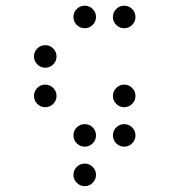

<svg xmlns="http://www.w3.org/2000/svg" viewBox="-20 -674 587 665"><path d="M312.5 -615.2Q312.5 -599.1 301 -587.6Q289.6 -576.2 273.4 -576.2Q257.3 -576.2 245.8 -587.6Q234.4 -599.1 234.4 -615.2Q234.4 -631.3 245.8 -642.8Q257.3 -654.3 273.4 -654.3Q289.6 -654.3 301 -642.8Q312.5 -631.3 312.5 -615.2ZM449.2 -615.2Q449.2 -599.1 437.7 -587.6Q426.3 -576.2 410.2 -576.2Q394 -576.2 382.6 -587.6Q371.1 -599.1 371.1 -615.2Q371.1 -631.3 382.6 -642.8Q394 -654.3 410.2 -654.3Q426.3 -654.3 437.7 -642.8Q449.2 -631.3 449.2 -615.2ZM175.8 -478.5Q175.8 -462.4 164.3 -450.9Q152.8 -439.5 136.7 -439.5Q120.6 -439.5 109.1 -450.9Q97.7 -462.4 97.7 -478.5Q97.7 -494.6 109.1 -506.1Q120.6 -517.6 136.7 -517.6Q152.8 -517.6 164.3 -506.1Q175.8 -494.6 175.8 -478.5ZM175.8 -341.8Q175.8 -325.7 164.3 -314.2Q152.8 -302.7 136.7 -302.7Q120.6 -302.7 109.1 -314.2Q97.7 -325.7 97.7 -341.8Q97.7 -357.9 109.1 -369.4Q120.6 -380.9 136.7 -380.9Q152.8 -380.9 164.3 -369.4Q175.8 -357.9 175.8 -341.8ZM312.5 -205.1Q312.5 -189 301 -177.5Q289.6 -166 273.4 -166Q257.3 -166 245.8 -177.5Q234.4 -189 234.4 -205.1Q234.4 -221.2 245.8 -232.7Q257.3 -244.1 273.4 -244.1Q289.6 -244.1 301 -232.7Q312.5 -221.2 312.5 -205.1ZM449.2 -205.1Q449.2 -189 437.7 -177.5Q426.3 -166 410.2 -166Q394 -166 382.6 -177.5Q371.1 -189 371.1 -205.1Q371.1 -221.2 382.6 -232.7Q394 -244.1 410.2 -244.1Q426.3 -244.1 437.7 -232.7Q449.2 -221.2 449.2 -205.1ZM312.5 -68.4Q312.5 -52.2 301 -40.8Q289.6 -29.3 273.4 -29.3Q257.3 -29.3 245.8 -40.8Q234.4 -52.2 234.4 -68.4Q234.4 -84.5 245.8 -95.9Q257.3 -107.4 273.4 -107.4Q289.6 -107.4 301 -95.9Q312.5 -84.5 312.5 -68.4ZM449.2 -341.8Q449.2 -325.7 437.7 -314.2Q426.3 -302.7 410.2 -302.7Q394 -302.7 382.6 -314.2Q371.1 -325.7 371.1 -341.8Q371.1 -357.9 382.6 -369.4Q394 -380.9 410.2 -380.9Q426.3 -380.9 437.7 -369.4Q449.2 -357.9 449.2 -341.8Z"/></svg>

Font: DatDot Light
Style: Regular
Weight: 300
Designer: GGBot
Version: 1.00